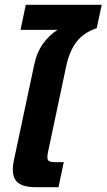

<svg xmlns="http://www.w3.org/2000/svg" viewBox="-20 -784 446 804"><path d="M133 0Q68 0 47 -27Q26 -54 38 -112L123 -512Q134 -565 160.5 -601.5Q187 -638 221 -659H66L88 -764H406L385 -666Q331 -648 301 -609.5Q271 -571 257 -506L181 -147Q176 -124 180.5 -114.5Q185 -105 210 -105H247L225 0Z"/></svg>

Font: Kanit Medium
Style: Italic
Weight: 500
Italic angle: -12°
Designer: Katatrad Team
Foundry: CadsonDemak
Version: Version 2.000; ttfautohint (v1.8.3)